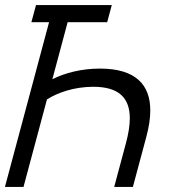

<svg xmlns="http://www.w3.org/2000/svg" viewBox="-46 -740 713 760"><path d="M349.6 -468.5C277.6 -468.5 212.7 -452 161.3 -426.5L221.7 -652H378.2L396.5 -720H96.5L78.2 -652H148.2L-26.5 0H47L139.9 -346.5C181.5 -373 247.3 -396.5 323.3 -396.5C427.7 -396.5 467.8 -349.6 467.8 -271.8C467.8 -243.1 462.4 -210.3 452.7 -174L406 0H480L533.5 -199.5C543.5 -236.7 548.9 -271.4 548.9 -302.7C548.9 -403.3 492.6 -468.5 349.6 -468.5Z"/></svg>

Font: Manrope
Style: RegularItalic
Weight: 400
Italic angle: -15°
Designer: Mikhail Sharanda
Foundry: Mikhail Sharanda
Version: Version 4.502;hotconv 1.0.109;makeotfexe 2.5.65596